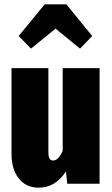

<svg xmlns="http://www.w3.org/2000/svg" viewBox="-20 -847 515 885"><path d="M439 0H290L284 -57Q236 18 158 18Q100 18 66.5 -24.5Q33 -67 33 -138V-533H203V-144Q203 -107 225 -107Q249 -107 269 -152V-533H439ZM123 -623 66 -681 186 -827H286L405 -681L349 -623L236 -715Z"/></svg>

Font: Fira Sans Extra Condensed ExtraBold
Style: Regular
Weight: 800
Width: 1
Designer: Carrois Corporate & Edenspiekermann AG
Foundry: Carrois Corporate GbR & Edenspiekermann AG
Version: Version 4.203